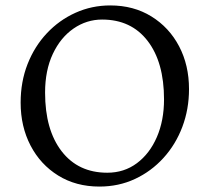

<svg xmlns="http://www.w3.org/2000/svg" viewBox="-20 -675 771 707"><path d="M346 12Q260 12 194.5 -28.5Q129 -69 92.5 -139Q56 -209 56 -297Q56 -374 81.5 -439Q107 -504 152.5 -552.5Q198 -601 258 -628Q318 -655 386 -655Q472 -655 537.5 -614.5Q603 -574 639.5 -504.5Q676 -435 676 -347Q676 -273 651.5 -208Q627 -143 582 -93.5Q537 -44 477 -16Q417 12 346 12ZM375 -39Q437 -39 484 -74Q531 -109 557.5 -170Q584 -231 584 -309Q584 -446 523.5 -524.5Q463 -603 356 -603Q299 -603 251 -570Q203 -537 174.5 -476.5Q146 -416 146 -334Q146 -197 207 -118Q268 -39 375 -39Z"/></svg>

Font: Pitagon Serif
Style: Regular
Weight: 400
Designer: Travis Tran
Foundry: Pitagon
Version: Version 1.000;gftools[0.9.26]